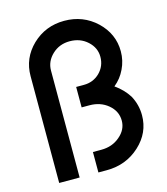

<svg xmlns="http://www.w3.org/2000/svg" viewBox="-107 -796 767 880"><g transform="rotate(-15 276.5 -356.0)"><path d="M279 -712Q190 -712 127 -652Q65 -592 65 -507V0H162V-507Q162 -551 196 -583Q230 -615 279 -615Q329 -615 363 -584Q397 -553 397 -510Q397 -466 366 -435Q335 -405 291 -405H254V-308H291Q343 -308 379 -278Q416 -247 416 -202Q416 -159 379 -128Q343 -97 291 -97H251V0H291Q383 0 448 -60Q512 -119 512 -202Q512 -227 506 -250.5Q500 -274 488 -296Q476 -315 460 -331.5Q444 -348 424 -362Q441 -376 453.5 -392Q466 -408 475 -427Q494 -466 494 -510Q494 -593 431 -653Q368 -712 279 -712Z"/></g></svg>

Font: Unageo
Style: Medium
Weight: 500
Designer: Richard Sepsi
Foundry: Richard Sepsi
Version: Version 2.000